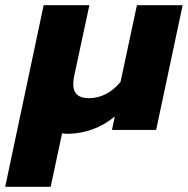

<svg xmlns="http://www.w3.org/2000/svg" viewBox="-71 -500 723 739"><path d="M97 -480H273L214 -205Q211 -190 211 -176Q211 -122 271 -122Q305 -122 336.5 -138Q368 -154 393 -185L456 -480H632L530 0H360L371 -52Q332 -19 284.5 -2Q237 15 189 15Q178 15 168 13L124 219H-51Z"/></svg>

Font: Prompt
Style: Bold Italic
Weight: 700
Italic angle: -12°
Designer: Katatrad Team
Foundry: CadsonDemak
Version: Version 1.001